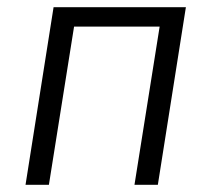

<svg xmlns="http://www.w3.org/2000/svg" viewBox="-20 -514 587 534"><path d="M51 0 129 -494H497L419 0H354L424 -440H186L116 0Z"/></svg>

Font: Nunito Sans 7pt Condensed Light
Style: Italic
Weight: 300
Width: 3
Italic angle: -9°
Designer: Vernon Adams
Foundry: Vernon Adams
Version: Version 3.101;gftools[0.9.27]